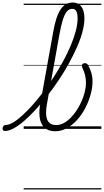

<svg xmlns="http://www.w3.org/2000/svg" viewBox="-187 -1018 821 1517"><path d="M-148 17Q-159 17 -163.5 9.5Q-168 2 -166.5 -7Q-165 -16 -158.5 -23.5Q-152 -31 -140 -31Q-116 -31 -83 -50.5Q-50 -70 -11 -105.5Q28 -141 70 -188Q112 -235 154.5 -291Q197 -347 237 -408.5Q277 -470 311 -532.5Q345 -595 371 -656Q397 -717 411.5 -772Q426 -827 426 -873Q426 -884 434.5 -890Q443 -896 453.5 -896Q464 -896 472 -890Q480 -884 480 -873Q480 -826 465 -768.5Q450 -711 422 -647.5Q394 -584 357.5 -517.5Q321 -451 277.5 -386Q234 -321 187.5 -261.5Q141 -202 94.5 -151.5Q48 -101 4 -63Q-40 -25 -78.5 -4Q-117 17 -148 17ZM249 19Q211 19 184.5 4.5Q158 -10 143 -37.5Q128 -65 125 -103.5Q122 -142 130 -191L234 -769Q255 -888 291.5 -943Q328 -998 386 -998Q419 -998 440 -981.5Q461 -965 470.5 -936.5Q480 -908 480 -873Q480 -861 472 -854.5Q464 -848 453.5 -848Q443 -848 434.5 -854.5Q426 -861 426 -873Q426 -895 422.5 -912Q419 -929 409.5 -938.5Q400 -948 383 -948Q360 -948 342.5 -928.5Q325 -909 310.5 -865Q296 -821 283 -748L183 -191Q177 -155 177 -126Q177 -97 185 -75.5Q193 -54 210.5 -42Q228 -30 258 -30Q293 -30 327 -51.5Q361 -73 390.5 -108.5Q420 -144 443 -188Q466 -232 479 -278Q492 -324 492 -365Q492 -395 485.5 -423Q479 -451 463 -484Q459 -495 460 -502.5Q461 -510 467.5 -514.5Q474 -519 484 -519Q495 -519 502.5 -512Q510 -505 515 -491Q525 -472 531.5 -452.5Q538 -433 541 -414Q544 -395 544 -373Q544 -325 529 -271Q514 -217 487.5 -165.5Q461 -114 424 -72.5Q387 -31 342.5 -6Q298 19 249 19ZM0 469H614V479H0ZM0 -20H614V0H0ZM0 -505H614V-500H0ZM0 -989H614V-979H0Z"/></svg>

Font: Playwrite DE VA Guides
Style: Regular
Weight: 400
Designer: Veronika Burian, José Scaglione
Foundry: TypeTogether
Version: Version 1.003